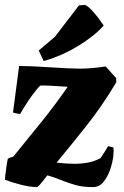

<svg xmlns="http://www.w3.org/2000/svg" viewBox="-31 -751 507 783"><path d="M348 12Q308 12 280.5 4.5Q253 -3 230 -12Q212 -19 196 -25Q180 -31 162 -36Q152 -23 141 -9Q130 5 121 12Q93 12 57 3Q21 -6 -11 -18Q-11 -24 -9 -39.5Q-7 -55 -4.5 -73.5Q-2 -92 1 -104Q10 -109 22 -112H23Q83 -186 137 -252.5Q191 -319 245 -397Q205 -400 173.5 -401.5Q142 -403 133 -402Q124 -393 111 -376.5Q98 -360 85.5 -341.5Q73 -323 63.5 -307.5Q54 -292 51 -286Q35 -288 22 -292L47 -482Q69 -482 102.5 -480.5Q136 -479 173.5 -476.5Q211 -474 243.5 -472.5Q276 -471 296 -471Q322 -471 351.5 -474Q381 -477 400 -480L443 -432V-415Q385 -318 321.5 -238Q258 -158 200 -88Q226 -85 243.5 -84Q261 -83 276 -83Q299 -83 325.5 -87.5Q352 -92 379 -106Q387 -118 395 -130.5Q403 -143 410 -155L431 -150Q434 -140 431 -114Q428 -88 418 -59Q408 -30 391 -9Q374 12 348 12ZM147 -502 127 -545 193 -601 291 -729 316 -731Q331 -724 351 -701Q371 -678 384 -658L392 -647Q355 -605 290 -565Q225 -525 154 -504Z"/></svg>

Font: Labrada Black
Style: Italic
Weight: 900
Italic angle: -7°
Designer: Mercedes Jáuregui
Foundry: Omnibus-Type Team
Version: Version 1.000; ttfautohint (v1.8.4.7-5d5b)